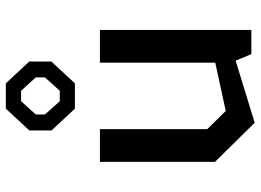

<svg xmlns="http://www.w3.org/2000/svg" viewBox="-138 -746 896 660"><g transform="rotate(-90 310.0 -416.0)"><path d="M196 -520.5H83.5V-125L218 11.5L431.5 -54L454 0H537V-520.5H424.5V-124L258.5 -88L196 -151.5ZM191.5 -687 266.5 -606.5H353.5L428.5 -687.5V-763.5L353.5 -844H266.5L191.5 -763ZM246.5 -709.5V-741L292 -791.5H328L374 -741V-709.5L328 -658.5H292Z"/></g></svg>

Font: Monaspace Krypton Medium
Style: Regular
Weight: 500
Designer: Riley Cran & the Lettermatic Team
Foundry: Lettermatic
Version: Version 1.101 (Monaspace Krypton)